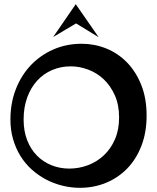

<svg xmlns="http://www.w3.org/2000/svg" viewBox="-20 -897 749 917"><path d="M680.2 -345.2Q680.2 -263.7 655 -199.5Q629.9 -135.3 586.4 -91.1Q543 -46.9 485.1 -23.4Q427.2 0 361.8 0Q318.8 0 277.6 -10.3Q236.3 -20.5 199.5 -40Q162.6 -59.6 131.3 -87.6Q100.1 -115.7 77.6 -152.1Q55.2 -188.5 42.5 -232.2Q29.8 -275.9 29.8 -326.2Q29.8 -404.3 55.4 -470.5Q81.1 -536.6 126.7 -585Q172.4 -633.3 234.6 -660.6Q296.9 -688 370.1 -688Q431.6 -688 487.8 -665.3Q543.9 -642.6 586.7 -598.6Q629.4 -554.7 654.8 -491Q680.2 -427.2 680.2 -345.2ZM548.8 -335.9Q548.8 -396.5 528.3 -442.1Q507.8 -487.8 475.1 -518.6Q442.4 -549.3 400.9 -564.7Q359.4 -580.1 317.9 -580.1Q270 -580.1 229 -562.5Q188 -544.9 157.7 -512Q127.4 -479 110.1 -431.9Q92.8 -384.8 92.8 -326.2Q92.8 -270.5 109.9 -227.1Q127 -183.6 156.7 -153.6Q186.5 -123.5 226.3 -107.7Q266.1 -91.8 311 -91.8Q356.4 -91.8 399.2 -107.7Q441.9 -123.5 475.3 -154.5Q508.8 -185.5 528.8 -231.2Q548.8 -276.9 548.8 -335.9ZM451.2 -719.2 343.3 -785.2 233.9 -720.2 341.8 -877Z"/></svg>

Font: Risque
Style: Regular
Weight: 400
Designer: Astigmatic (AOETI)
Foundry: Astigmatic (AOETI)
Version: Version 1.000